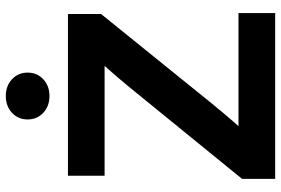

<svg xmlns="http://www.w3.org/2000/svg" viewBox="-176 -810 986 674"><g transform="rotate(-90 317.0 -473.0)"><path d="M26.2 0V-116.4L348 -511.8Q376.5 -546.4 406.7 -580.7Q436.8 -615 468 -649.6L485.6 -598.8Q439.6 -598.8 393.4 -598.8Q347.2 -598.8 300.9 -598.8H37.1V-727.5H604.8V-611.1L288.6 -219.9Q259.5 -184.2 228.8 -148.8Q198.2 -113.4 166.1 -77.7L148.6 -128.8Q194.4 -128.8 240.3 -128.8Q286.1 -128.8 332 -128.8H608.2V0ZM316.9 -792.3Q281.4 -792.3 258 -814.1Q234.7 -836 234.7 -869.1Q234.7 -902.1 258 -923.9Q281.4 -945.6 316.9 -945.6Q352.5 -945.6 375.8 -923.9Q399.1 -902.1 399.1 -869.1Q399.1 -836 375.8 -814.1Q352.5 -792.3 316.9 -792.3Z"/></g></svg>

Font: Inter Khmer Looped
Style: Regular
Weight: 400
Designer: Rasmus Andersson, Sovichet Tep
Foundry: Anagata Design
Version: Version 1.000